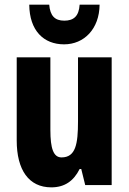

<svg xmlns="http://www.w3.org/2000/svg" viewBox="-20 -797 554 827"><path d="M409 -777H323C320 -727 297 -708 257 -708C216 -708 196 -729 192 -777H106C107 -665 168 -606 256 -606C342 -606 408 -672 409 -777ZM461 -550H316V-274C316 -177 306 -119 245 -119C210 -119 197 -158 197 -237V-550H52V-192C52 -65 104 10 201 10C258 10 297 -17 323 -69H330L347 0H461Z"/></svg>

Font: Noto Sans Thai Looped ExtraCondensed ExtraBold
Style: Regular
Weight: 800
Width: 2
Designer: Sasikarn Vongin, Ben Mitchell
Foundry: The Fontpad Ltd
Version: Version 1.001